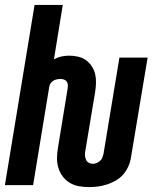

<svg xmlns="http://www.w3.org/2000/svg" viewBox="-24 -755 644 783"><path d="M340 8Q319 8 298.5 4.5Q278 1 260.5 -9.5Q243 -20 231 -36.5Q219 -53 213.5 -72.5Q208 -92 208.5 -113Q209 -134 213 -156L252 -395Q253 -402 252.5 -409.5Q252 -417 248 -422.5Q244 -428 237 -430.5Q230 -433 223 -433Q216 -433 208.5 -431.5Q201 -430 194.5 -426.5Q188 -423 183 -416Q178 -409 177 -402L111 0H-4L117 -735H232L196 -513Q210 -521 226 -524.5Q242 -528 257 -528Q276 -528 294 -524Q312 -520 326 -510Q340 -500 350 -485Q360 -470 364 -453Q368 -436 367.5 -417Q367 -398 364 -380L324 -140Q322 -131 322.5 -122Q323 -113 326.5 -104.5Q330 -96 337.5 -91.5Q345 -87 354 -87Q362 -87 369.5 -90Q377 -93 383.5 -98.5Q390 -104 393 -111.5Q396 -119 398 -127L463 -520H578L510 -112Q507 -93 499 -75.5Q491 -58 478.5 -43.5Q466 -29 448.5 -19Q431 -9 413 -3Q395 3 376.5 5.5Q358 8 340 8Z"/></svg>

Font: Iosevka Extrabold Extended
Style: Italic
Weight: 800
Width: 7
Italic angle: -9°
Monospace: yes
Designer: Belleve Invis
Foundry: Belleve Invis
Version: Version 32.5.0; ttfautohint (v1.8.4)